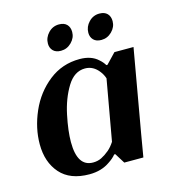

<svg xmlns="http://www.w3.org/2000/svg" viewBox="-100 -731 750 826"><g transform="rotate(-15 275.0 -318.5)"><path d="M24 -170Q24 -242 55.5 -314Q87 -386 146.5 -433Q206 -480 284 -480Q336 -480 366 -452Q381 -439 389 -425H394L437 -470H522L457 -100L440 0H355L327 -45H322Q310 -30 290 -17Q252 10 198 10Q112 10 68 -40Q24 -90 24 -170ZM299 -67Q314 -80 327 -100L375 -370Q369 -388 358 -402Q333 -435 296 -435Q248 -435 216.5 -383.5Q185 -332 170.5 -263Q156 -194 156 -144Q156 -35 226 -35Q247 -35 264 -43.5Q281 -52 299 -67ZM170 -579Q170 -606 189.5 -626.5Q209 -647 237 -647Q260 -647 272 -634.5Q284 -622 284 -601Q284 -575 264 -555Q244 -535 217 -535Q194 -535 182 -547.5Q170 -560 170 -579ZM350 -579Q350 -606 369.5 -626.5Q389 -647 417 -647Q440 -647 452 -634.5Q464 -622 464 -601Q464 -575 444 -555Q424 -535 397 -535Q374 -535 362 -547.5Q350 -560 350 -579Z"/></g></svg>

Font: Philosopher
Style: Bold Italic
Weight: 700
Italic angle: -10°
Designer: Jovanny Lemonad
Foundry: Jovanny Lemonad
Version: Version 2.000